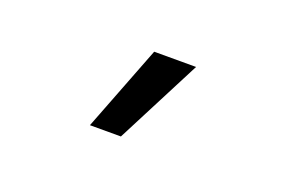

<svg xmlns="http://www.w3.org/2000/svg" viewBox="-45 -731 690 463"><g transform="rotate(20 300.0 -499.0)"><path d="M288.5 -609H396L283 -389.5H203.5Z"/></g></svg>

Font: JuliaMono SemiBold
Style: Italic
Weight: 600
Italic angle: -9°
Monospace: yes
Designer: cormullion
Foundry: corm
Version: Version 0.056; ttfautohint (v1.8.4)